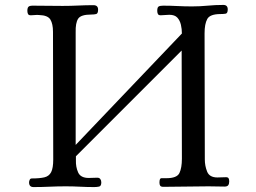

<svg xmlns="http://www.w3.org/2000/svg" viewBox="-20 -757 1040 779"><path d="M910 -21Q910 -11 906 -5.5Q902 0 891 0Q875 0 858.5 -0.5Q842 -1 826 -1Q780 -1 734.5 0Q689 1 643 1Q633 1 630 -3.5Q627 -8 627 -16Q627 -34 634.5 -34Q642 -34 655 -34Q698 -34 708 -55Q718 -76 718 -113L717 -552L288 -123V-107Q287 -80 297 -57.5Q307 -35 340 -35Q348 -35 357 -35.5Q366 -36 375 -36Q383 -36 387 -30.5Q391 -25 391 -17Q391 -2 382 0Q373 2 362 2Q333 2 304.5 0.5Q276 -1 247 -1Q214 -1 181 0.5Q148 2 116 2Q98 2 98 -17Q98 -22 100.5 -27.5Q103 -33 109 -33Q141 -33 160 -37.5Q179 -42 187.5 -58.5Q196 -75 196 -110Q196 -240 195.5 -369Q195 -498 195 -628Q195 -660 184.5 -677.5Q174 -695 139 -696Q131 -697 122 -696Q113 -695 105 -695Q96 -695 93.5 -700.5Q91 -706 91 -713Q91 -725 95.5 -729.5Q100 -734 113 -734Q143 -734 173 -733.5Q203 -733 234 -733Q266 -733 297 -734.5Q328 -736 359 -736Q378 -736 378 -718Q378 -702 370 -700Q362 -698 350 -698Q308 -698 297 -681Q286 -664 287 -626V-169L718 -621Q718 -639 714 -656.5Q710 -674 699.5 -685.5Q689 -697 667 -697Q658 -697 649 -696Q640 -695 632 -695Q623 -695 620.5 -700.5Q618 -706 618 -713Q618 -727 623.5 -730.5Q629 -734 642 -734Q671 -734 700 -732.5Q729 -731 759 -731Q791 -731 822.5 -734Q854 -737 886 -737Q904 -737 904 -719Q904 -703 895.5 -701.5Q887 -700 875 -700Q832 -700 821 -680Q810 -660 810 -622Q810 -494 810.5 -366Q811 -238 811 -110Q811 -84 820.5 -60.5Q830 -37 862 -37Q870 -37 879 -37.5Q888 -38 897 -38Q905 -38 907.5 -33.5Q910 -29 910 -21Z"/></svg>

Font: Kaisei HarunoUmi
Style: Regular
Weight: 400
Designer: Font-Kai, 金井和夫
Foundry: KAZUO KANAI
Version: Version 5.003